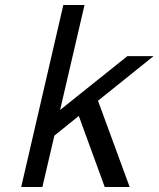

<svg xmlns="http://www.w3.org/2000/svg" viewBox="-20 -750 636 770"><path d="M65 0 234 -730H319L221 -309L491 -525H596L373 -346L500 0H400L296 -285L198 -206L150 0Z"/></svg>

Font: Miedinger
Style: Italic
Weight: 400
Italic angle: -13°
Version: Version 001.000